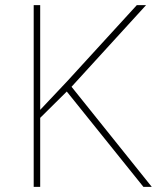

<svg xmlns="http://www.w3.org/2000/svg" viewBox="-20 -731 640 751"><path d="M241.2 -373 137.2 -270V0H111.8V-710.9H137.2V-301.3L243.2 -413.6L515.1 -710.9H551.3L259.8 -391.6L573.7 0H541Z"/></svg>

Font: Roboto Mono Thin
Style: Regular
Weight: 250
Designer: Google
Version: Version 2.000985; 2015; ttfautohint (v1.3)